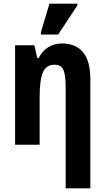

<svg xmlns="http://www.w3.org/2000/svg" viewBox="-20 -796 578 1056"><path d="M341 240V-323Q341 -380 329.5 -410Q318 -440 279 -440Q234 -440 216 -398Q198 -356 198 -261V0H63V-547H169L185 -477H193Q213 -517 246.5 -537Q280 -557 319 -557Q477 -557 477 -360V240ZM205 -606V-619L252 -776H406V-767L300 -606Z"/></svg>

Font: Noto Sans Condensed
Style: Bold
Weight: 700
Width: 3
Designer: Monotype Design Team
Foundry: Monotype Imaging Inc.
Version: Version 2.013; ttfautohint (v1.8.4.7-5d5b)